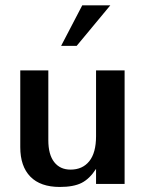

<svg xmlns="http://www.w3.org/2000/svg" viewBox="-20 -704 554 735"><path d="M209 11.7Q134.8 11.7 96.2 -27.8Q57.6 -67.4 57.6 -140.6V-434.6H165V-167Q165 -112.3 187.5 -83.5Q210 -54.7 250 -54.7Q295.9 -54.7 321.8 -86.9Q347.7 -119.1 347.7 -182.6V-434.6H457V0H347.7V-57.6Q323.2 -19.5 292.5 -3.9Q261.7 11.7 209 11.7ZM213.9 -528.3 294.9 -683.6H402.3L273.4 -528.3Z"/></svg>

Font: Padauk
Style: Bold
Weight: 700
Designer: Debbi Hosken, Becca Hirsbrunner Spalinger
Foundry: SIL International
Version: Version 5.003